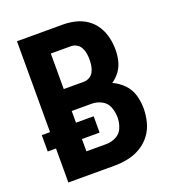

<svg xmlns="http://www.w3.org/2000/svg" viewBox="-134 -837 844 939"><g transform="rotate(-20 288.0 -367.5)"><path d="M61 0H300Q336 0 371 -7Q406 -14 437.5 -32.5Q469 -51 491 -80Q513 -109 522 -144.5Q531 -180 531 -215Q531 -251 521 -285Q511 -319 486 -344.5Q461 -370 429 -384Q453 -400 470 -423.5Q487 -447 493.5 -475.5Q500 -504 500 -532Q500 -564 492.5 -596Q485 -628 467.5 -655.5Q450 -683 423 -701.5Q396 -720 364 -727.5Q332 -735 300 -735H61V-262H18V-177H61ZM196 -437V-622H300Q316 -622 330 -614Q344 -606 351.5 -591.5Q359 -577 361.5 -561.5Q364 -546 364 -530Q364 -514 361.5 -498Q359 -482 351.5 -467.5Q344 -453 330 -445Q316 -437 300 -437ZM300 -113H196V-177H288V-262H196V-323H300Q327 -323 351.5 -310Q376 -297 386 -271Q396 -245 396 -217Q396 -191 386 -165Q376 -139 351.5 -126Q327 -113 300 -113Z"/></g></svg>

Font: Iosevka Sparkle Extrabold
Style: Regular
Weight: 800
Designer: Belleve Invis
Foundry: Belleve Invis
Version: Version 4.5.0; ttfautohint (v1.8.3)